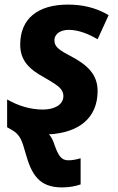

<svg xmlns="http://www.w3.org/2000/svg" viewBox="-20 -576 513 836"><path d="M250 240C281 240 308 235 331 227V113C314 118 297 122 277 122C246 122 233 100 216 51C211 36 204 20 193 9C322 2 405 -61 405 -180C405 -255 356 -295 291 -330C235 -359 217 -373 217 -400C217 -431 247 -446 279 -446C322 -446 366 -428 405 -405L453 -510C397 -543 339 -556 276 -556C145 -556 68 -495 68 -382C68 -313 106 -275 174 -238C207 -219 229 -205 240 -194C251 -183 256 -171 256 -158C256 -118 214 -99 167 -99C112 -99 60 -115 11 -143V-22C18 -18 25 -14 32 -10C69 11 76 38 91 90C117 184 150 240 250 240Z"/></svg>

Font: BC Sans
Style: Bold Italic
Weight: 700
Italic angle: -12°
Designer: Monotype Design Team
Province of B.C.
Foundry: Monotype Imaging Inc.
Version: Version 2.000;GOOG;noto-source:20170915:90ef993387c0